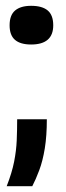

<svg xmlns="http://www.w3.org/2000/svg" viewBox="-20 -505 227 660"><path d="M3 135Q21 89 28.5 51Q36 13 37.5 -22.5Q39 -58 39 -95H141Q141 -38 134 5Q127 48 115 80Q103 112 91 135ZM87 -352Q50 -352 31.5 -368Q13 -384 13 -418Q13 -453 32 -469Q51 -485 87 -485Q125 -485 144 -469Q163 -453 163 -418Q163 -352 87 -352Z"/></svg>

Font: Bricolage Grotesque 96pt ExtraBold Medium
Style: Regular
Weight: 500
Version: Version 1.001;gftools[0.9.33.dev8+g029e19f]